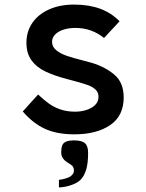

<svg xmlns="http://www.w3.org/2000/svg" viewBox="-20 -580 640 839"><path d="M79.5 -93 146.5 -167Q173 -142 195 -126.5Q217 -111 245 -101.5Q273 -92 308.5 -92Q333.5 -92 357 -99.2Q380.5 -106.5 395.5 -121Q410.5 -135.5 410.5 -157Q410.5 -176 397.8 -188.2Q385 -200.5 364.5 -208Q344 -215.5 303 -226.5L271.5 -235Q214.5 -250 176.5 -268.5Q138.5 -287 117 -317.2Q95.5 -347.5 95.5 -393Q95.5 -442.5 121.5 -480.2Q147.5 -518 194.8 -539Q242 -560 303.5 -560Q368.5 -560 417.8 -541.8Q467 -523.5 502.5 -487L434.5 -414Q408.5 -435.5 376.8 -446.8Q345 -458 309.5 -458Q280 -458 256.8 -450.2Q233.5 -442.5 220.5 -428.8Q207.5 -415 207.5 -397Q207.5 -375 226.5 -360Q245.5 -345 272 -336Q298.5 -327 341.5 -316Q354 -313 382.5 -305Q441 -287 480.8 -252.8Q520.5 -218.5 520.5 -154Q520.5 -73.5 461.2 -33.2Q402 7 304.5 7Q229 7 176.2 -17.2Q123.5 -41.5 79.5 -93ZM237.5 206Q251.5 204.5 267 199.8Q282.5 195 288.5 190.5Q295.5 184.5 299.2 179.2Q303 174 303 165Q303 156 299.2 149.2Q295.5 142.5 286.5 137.5Q283.5 135.5 272 128Q260.5 120.5 254 110Q247.5 99.5 247.5 86Q247.5 66.5 252 55.2Q256.5 44 268.8 38.8Q281 33.5 304 33.5Q337.5 33.5 351.2 45.8Q365 58 365 87.5Q365 135.5 356 163Q350.5 179 345.2 188.2Q340 197.5 331 206.5Q316.5 221 286 230.5Q276 234 261.5 236.5Q247 239 237.5 239Z"/></svg>

Font: JuliaMono Latin
Style: Bold
Weight: 700
Monospace: yes
Designer: cormullion
Foundry: corm
Version: Version 0.038; ttfautohint (v1.8)